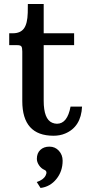

<svg xmlns="http://www.w3.org/2000/svg" viewBox="-20 -659 449 946"><path d="M25.4 0ZM243.7 9.8Q89.8 9.8 89.8 -161.1V-405.3Q89.8 -424.3 85.2 -430.4Q80.6 -436.5 65.4 -436.5H25.4V-495.1H43.5Q80.6 -495.1 97.9 -518.6Q115.2 -542 116.7 -595.7L117.2 -639.2H195.3V-495.1H345.2V-436.5H195.3V-162.6Q195.3 -71.8 237.3 -54.2Q249 -49.3 260.7 -49.3Q312 -49.3 327.6 -133.8H384.3Q379.4 -33.7 300.8 -1Q275.4 9.8 243.7 9.8ZM161.6 123.5Q161.6 95.7 178.7 79.6Q195.8 63.5 223.6 63.5Q251.5 63.5 270 83.7Q288.6 104 288.6 132.8Q288.6 185.1 257.8 223.1Q227.1 261.2 179.7 267.1L161.1 237.8Q193.8 227.1 204.6 206.1Q215.3 185.1 199 178Q182.6 170.9 172.1 155Q161.6 139.2 161.6 123.5Z"/></svg>

Font: Arbutus Slab
Style: Regular
Weight: 400
Designer: Karolina Lach
Foundry: Karolina Lach
Version: Version 1.001; ttfautohint (v0.92) -l 10 -r 16 -G 200 -x 7 -